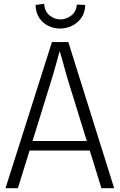

<svg xmlns="http://www.w3.org/2000/svg" viewBox="-20 -989 631 1009"><path d="M9 0 253 -768H339L580 0H513L335 -575Q330 -590 324.5 -611.5Q319 -633 312.5 -655.5Q306 -678 300 -699Q294 -720 290 -734H298Q293 -720 287.5 -699Q282 -678 275.5 -655Q269 -632 263 -611Q257 -590 252 -574L74 0ZM119 -198V-248H469V-198ZM212 -969Q215 -928 241 -907.5Q267 -887 298 -887Q327 -887 353.5 -906.5Q380 -926 384 -965L428 -963Q427 -922 407 -894.5Q387 -867 357.5 -853Q328 -839 296 -839Q263 -839 234 -853Q205 -867 186.5 -894.5Q168 -922 167 -963Z"/></svg>

Font: Yaldevi Light
Style: Regular
Weight: 300
Designer: Sol Matas, Rajitha Manaperi, Kosala Senevirathne
Foundry: Mooniak
Version: Version 1.100